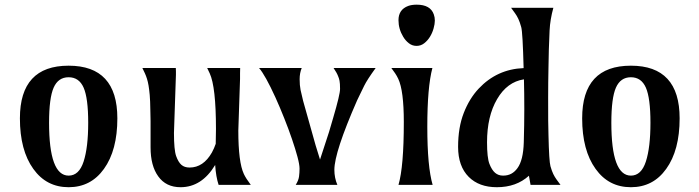

<svg xmlns="http://www.w3.org/2000/svg" viewBox="-20 -780 2951 810"><path d="M187 -262.2Q187 -39.1 269.5 -39.1Q313.5 -39.1 332.8 -98.6Q352.1 -158.2 352.1 -262.2Q352.1 -366.2 332.8 -410.2Q313.5 -454.1 269.5 -454.1Q225.6 -454.1 206.3 -410.2Q187 -366.2 187 -262.2ZM475.1 -280.8Q475.1 -146 418.5 -67.4Q363.3 9.8 269.5 9.8Q175.8 9.8 120.6 -67.4Q64 -146 64 -280.8Q64 -502.9 269.5 -502.9Q475.1 -502.9 475.1 -280.8Z M992.7 -447.3 985.4 -229Q985.4 -95.7 1008.8 -45.9Q1017.1 -27.8 1038.1 0H902.3Q891.1 -33.2 887.7 -84Q831.1 9.8 741.7 9.8Q680.2 9.8 647.5 -36.1Q615.2 -80.6 615.2 -158.2V-224.1Q615.2 -246.1 615.2 -269L614.3 -313.5Q613.8 -356 611.6 -379.6Q609.4 -403.3 606.7 -419.2Q604 -435.1 600.1 -447.5Q596.2 -460 591.3 -470.7L580.6 -493.2H721.7Q722.2 -485.4 722.2 -478.5V-464.4Q722.2 -464.4 713.9 -219.2Q713.9 -147.5 723.1 -121.6Q732.4 -95.7 745.4 -84.5Q758.3 -73.2 779.8 -73.2Q837.9 -73.2 874 -136.7Q883.8 -154.8 890.1 -173.3Q891.1 -200.7 891.1 -235.4Q891.1 -413.6 864.7 -470.7L854 -493.2H993.2Q992.7 -481 992.7 -470.7Z M1252.9 -493.2Q1244.1 -471.7 1244.1 -446Q1244.1 -420.4 1248 -400.6Q1252 -380.9 1258.8 -354.5L1311.5 -167L1330.1 -106.9Q1358.9 -193.4 1368.2 -223.6L1385.7 -283.2Q1414.6 -381.3 1414.6 -404.8Q1414.6 -428.2 1412.4 -439.2Q1410.2 -450.2 1406.2 -459Q1401.4 -472.2 1387.2 -493.2H1564.9Q1528.8 -443.4 1516.6 -418.5L1498.5 -381.3Q1494.1 -372.6 1486.3 -356Q1390.6 -137.7 1390.6 -63.5Q1390.6 -29.8 1403.3 0H1227.5Q1239.3 -18.6 1241.5 -34.9Q1243.7 -51.3 1243.7 -68.6Q1243.7 -85.9 1234.9 -118.7Q1226.1 -151.4 1211.9 -192.9Q1197.8 -234.4 1179.4 -280.5Q1161.1 -326.7 1142.1 -368.7Q1099.1 -462.9 1072.8 -493.2Z M1681.2 -624.5Q1661.1 -657.7 1661.1 -694.8Q1661.1 -739.7 1702.1 -754.9Q1716.8 -760.3 1737.8 -760.3Q1795.9 -760.3 1810.1 -719.2Q1814.5 -707.5 1814.5 -693.1Q1814.5 -678.7 1809.1 -659.7Q1803.7 -640.6 1793.7 -624.5Q1783.7 -608.4 1769.5 -597.4Q1755.4 -586.4 1737.3 -586.4Q1719.2 -586.4 1705.1 -597.4Q1690.9 -608.4 1681.2 -624.5ZM1661.1 0Q1683.6 -77.1 1683.6 -265.1Q1683.6 -397.5 1660.2 -447.3Q1654.3 -460 1647 -470.7L1630.9 -493.2H1804.2Q1782.7 -412.6 1782.7 -244.9Q1782.7 -77.1 1805.2 0Z M2211.4 -38.6Q2158.2 9.8 2076.2 9.8Q2001 9.8 1957.5 -33.7Q1912.6 -78.6 1912.6 -160.4Q1912.6 -242.2 1936.5 -303.5Q1960.4 -364.7 1999.5 -406.2Q2076.7 -488.3 2189 -492.7Q2185.1 -643.1 2179 -665.3Q2172.9 -687.5 2166.7 -700.4Q2160.6 -713.4 2152.8 -724.1L2136.2 -747.1H2314.5Q2300.8 -697.8 2298.6 -651.4Q2296.4 -605 2295.4 -569.8Q2294.4 -534.7 2293.9 -496.1Q2292.5 -431.6 2292.5 -367.9Q2292.5 -304.2 2292.7 -271.5Q2293 -238.8 2293.9 -209.5Q2296.4 -99.6 2302.2 -78.9Q2308.1 -58.1 2314.2 -45.7Q2320.3 -33.2 2328.1 -22.5L2344.7 0H2218.3ZM2190.4 -445.3Q2119.6 -434.6 2077.1 -361.8Q2034.7 -289.6 2034.7 -179.7Q2034.7 -114.7 2044.7 -88.9Q2054.7 -63 2068.6 -51Q2082.5 -39.1 2102.3 -39.1Q2122.1 -39.1 2137 -47.1Q2151.9 -55.2 2163.1 -70.8Q2187.5 -104 2189.7 -179.2Q2191.9 -254.4 2191.9 -320.1Q2191.9 -385.7 2190.4 -445.3Z M2559.1 -262.2Q2559.1 -39.1 2641.6 -39.1Q2685.5 -39.1 2704.8 -98.6Q2724.1 -158.2 2724.1 -262.2Q2724.1 -366.2 2704.8 -410.2Q2685.5 -454.1 2641.6 -454.1Q2597.7 -454.1 2578.4 -410.2Q2559.1 -366.2 2559.1 -262.2ZM2847.2 -280.8Q2847.2 -146 2790.5 -67.4Q2735.4 9.8 2641.6 9.8Q2547.9 9.8 2492.7 -67.4Q2436 -146 2436 -280.8Q2436 -502.9 2641.6 -502.9Q2847.2 -502.9 2847.2 -280.8Z"/></svg>

Font: Amarante
Style: Regular
Weight: 400
Designer: Karolina Lach
Foundry: Sorkin Type Co.
Version: Version 1.001